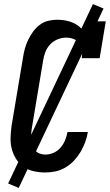

<svg xmlns="http://www.w3.org/2000/svg" viewBox="-20 -840 540 944"><path d="M203 8Q174 8 146.5 2Q119 -4 96.5 -19.5Q74 -35 59.5 -58Q45 -81 38 -107.5Q31 -134 32 -163.5Q33 -193 37 -222L93 -556Q96 -578 102 -600Q108 -622 118 -643Q128 -664 142 -683.5Q156 -703 175 -717.5Q194 -732 216.5 -737.5Q239 -743 261 -743Q283 -743 304 -739Q325 -735 343.5 -726Q362 -717 377 -702.5Q392 -688 401 -670L412 -735H500L470 -554H382Q385 -573 383 -592.5Q381 -612 370.5 -626.5Q360 -641 342.5 -648Q325 -655 305 -655Q284 -655 263 -646.5Q242 -638 226.5 -621.5Q211 -605 203 -584Q195 -563 192 -542L136 -207Q134 -193 133 -178.5Q132 -164 133.5 -150Q135 -136 140 -123Q145 -110 153.5 -100Q162 -90 175.5 -85Q189 -80 203 -80Q224 -80 244 -89Q264 -98 278 -114.5Q292 -131 300 -150.5Q308 -170 312 -191H412Q408 -166 399 -141.5Q390 -117 376.5 -94Q363 -71 344.5 -51Q326 -31 302.5 -17Q279 -3 253.5 2.5Q228 8 203 8ZM72 84 20 62 437 -820 489 -798Z"/></svg>

Font: Iosevka Curly Slab SmBdObl
Style: Regular
Weight: 600
Italic angle: -9°
Monospace: yes
Designer: Belleve Invis
Foundry: Belleve Invis
Version: Version 11.0.0; ttfautohint (v1.8.3)